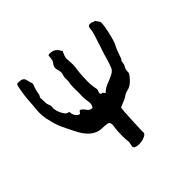

<svg xmlns="http://www.w3.org/2000/svg" viewBox="-178 -691 1070 1070"><g transform="rotate(-45 356.5 -156.0)"><path d="M336.9 204.6Q302.2 204.6 300.3 187Q300.3 180.7 303.7 168.5Q306.2 159.2 306.2 155.3Q302.7 134.3 302.7 107.9Q302.7 64 308.6 28.3L309.1 21Q309.1 2.4 294.4 -1Q274.4 -4.4 254.4 -4.4Q208 -4.9 171.9 -44.4Q155.8 -61.5 144 -83.5Q120.6 -127.4 99.1 -173.8Q84.5 -207 76.7 -244.6Q74.7 -253.4 72.3 -261.7Q67.4 -286.6 67.4 -311.5Q67.4 -327.6 69.3 -343.8Q72.3 -369.1 73.2 -394.5Q76.7 -449.2 88.4 -502Q91.3 -515.6 100.6 -515.6Q104 -515.6 107.2 -515.1Q110.4 -514.6 113.3 -514.6Q143.1 -514.6 147.5 -486.8Q149.4 -476.6 153.3 -465.8L156.7 -453.6Q156.7 -450.2 155.3 -447.3Q142.6 -419.4 138.7 -386.7Q137.7 -382.8 129.9 -369.1L131.8 -332.5L131.3 -329.6Q131.3 -318.4 136.2 -308.1Q141.1 -297.9 141.1 -290Q141.1 -286.1 140.4 -282Q139.6 -277.8 139.6 -273.9V-271Q146 -232.9 167.5 -207.5Q172.9 -201.7 181.6 -200.2L189.5 -197.8Q190.4 -159.7 219.7 -147.9Q225.1 -147.9 229.7 -155.8Q234.4 -163.6 238.3 -163.6L240.2 -163.1Q253.4 -156.2 262.7 -142.1Q274.4 -123 292 -123L297.9 -124Q306.2 -137.2 306.2 -152.8Q306.2 -158.7 304.7 -164.6Q300.8 -187 300.8 -210Q300.8 -221.2 301.8 -232.4L301.3 -277.3Q301.3 -299.3 305.7 -321.3Q306.6 -325.7 306.6 -332.5Q305.7 -340.3 305.7 -345.7Q305.7 -356.4 309.3 -366.7Q313 -377 313 -386.7Q313 -397 309.6 -406.7Q306.2 -416.5 306.2 -425.3Q306.2 -440.4 316.7 -452.9Q327.1 -465.3 327.6 -485.8L330.1 -503.9Q336.4 -505.9 341.8 -505.9Q378.9 -505.9 396 -474.6L402.8 -464.8L400.4 -459.5Q398.4 -453.6 396 -449.2Q387.7 -432.6 387.7 -414.6Q387.7 -407.7 388.7 -400.4Q390.1 -386.7 390.1 -373.5Q390.1 -350.6 385.7 -329.1Q382.3 -305.7 380.9 -248Q380.9 -233.9 381.8 -220.2L388.2 -175.3L386.2 -169.9Q381.3 -157.7 381.3 -153.3Q381.3 -150.9 382.6 -148.2Q383.8 -145.5 385.5 -144.3Q387.2 -143.1 388.7 -143.1L392.6 -144Q395.5 -144 400.1 -137Q404.8 -129.9 406.7 -129.9Q408.2 -129.9 409.2 -131.3Q427.7 -150.4 460.9 -162.1Q482.4 -170.4 501.2 -180.2Q520 -189.9 527.3 -205.6Q539.1 -234.4 546.9 -264.6Q554.2 -291.5 564 -318.8Q599.1 -422.9 599.1 -437V-441.9Q599.1 -451.2 603.3 -457.5Q607.4 -463.9 615.7 -463.9Q628.9 -463.9 633.1 -460.4Q637.2 -457 648.4 -456.1L666.5 -430.2L667 -422.9Q667 -395.5 649.4 -325.2Q641.6 -296.4 637.2 -287.6Q622.1 -260.7 606.4 -212.9Q604 -201.7 598.1 -196.8Q594.2 -193.4 593.3 -181.6Q593.3 -168.9 584.5 -155.8Q577.6 -144.5 577.6 -129.9Q577.6 -123.5 576.9 -117.9Q576.2 -112.3 570.8 -106.4L564 -97.7Q535.2 -60.5 503.4 -54.2Q484.9 -50.3 466.3 -36.6Q456.1 -29.3 437 -22.9Q419.9 -16.6 409.7 -10.7Q407.2 -0.5 403.3 80.1Q399.9 144.5 399.9 162.6L400.4 175.8Q400.4 185.5 386.7 192.9Q364.7 204.6 336.9 204.6Z"/></g></svg>

Font: Kurland
Style: Regular
Weight: 400
Designer: GGBot
Version: 0.22